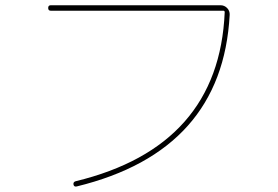

<svg xmlns="http://www.w3.org/2000/svg" viewBox="-20 -710 1040 718"><path d="M169.9 -669.9Q160.2 -669.9 160.2 -680.2Q160.2 -690.4 169.9 -690.4H804.7Q819.3 -690.4 829.6 -679.7Q839.8 -668.9 838.9 -654.3Q811.5 -145.5 266.6 -12.7Q256.8 -10.7 254.9 -19.5Q252.9 -29.3 262.7 -32.2Q798.8 -162.1 820.3 -664.1Q820.3 -669.9 815.4 -669.9Z"/></svg>

Font: Rounded-L Mgen+ 2m thin
Style: Regular
Weight: 100
Designer: [Source Han Sans]
Ryoko NISHIZUKA  (kana & ideographs); Paul D. Hunt (Latin, Greek & Cyrillic); Wenlong ZHANG  (bopomofo
Version: Version 1.059.20150602